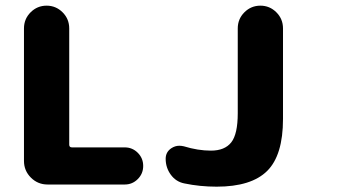

<svg xmlns="http://www.w3.org/2000/svg" viewBox="-20 -747 1248 692"><path d="M229.5 -644.5V-225.6Q229.5 -215.8 239.3 -215.8H429.7Q457 -215.8 476.6 -196.3Q496.1 -176.8 496.1 -148.9Q496.1 -121.1 476.6 -101.6Q457 -82 429.7 -82H151.4Q116.2 -82 91.3 -106.9Q66.4 -131.8 66.4 -167V-644.5Q66.4 -678.7 90.3 -702.6Q114.3 -726.6 147.9 -726.6Q181.6 -726.6 205.6 -702.6Q229.5 -678.7 229.5 -644.5ZM644.5 -85.9Q614.3 -91.8 595.7 -117.2Q577.1 -142.6 577.1 -174.8Q577.1 -199.2 597.7 -212.9Q611.3 -221.7 626 -221.7Q633.8 -221.7 642.6 -219.7Q693.4 -204.1 740.2 -204.1Q790 -204.1 813.5 -233.9Q836.9 -263.7 836.9 -338.9V-644.5Q836.9 -678.7 860.8 -702.6Q884.8 -726.6 918.5 -726.6Q952.1 -726.6 976.1 -702.6Q1000 -678.7 1000 -644.5V-318.4Q1000 -187.5 942.9 -130.9Q885.7 -74.2 760.7 -74.2Q700.2 -74.2 644.5 -85.9Z"/></svg>

Font: Gen Jyuu GothicX Heavy
Style: Bold
Weight: 900
Designer: [Source Han Sans]
Ryoko NISHIZUKA  (kana & ideographs); Paul D. Hunt (Latin, Greek & Cyrillic); Wenlong ZHANG  (bopomofo
Version: Version 1.002.20150607